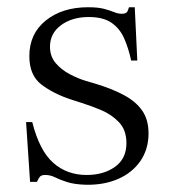

<svg xmlns="http://www.w3.org/2000/svg" viewBox="-20 -499 479 530"><path d="M217 11Q185 10 165 3.5Q145 -3 132 -9.5Q119 -16 105 -16Q94 -16 90 -11Q86 -6 82 3H63L52 -162H69Q89 -83 127 -49.5Q165 -16 219 -16Q266 -16 297.5 -38.5Q329 -61 329 -104Q329 -140 308.5 -161.5Q288 -183 259.5 -195Q231 -207 205 -215L177 -224Q128 -240 94.5 -265.5Q61 -291 61 -344Q61 -406 106.5 -442.5Q152 -479 223 -479Q251 -479 267.5 -474.5Q284 -470 295 -465.5Q306 -461 316 -461Q329 -461 332 -468Q335 -475 336 -479H352L359 -332H342Q335 -365 323 -392.5Q311 -420 288 -436Q265 -452 225 -452Q179 -452 148.5 -429.5Q118 -407 118 -370Q118 -343 134 -324.5Q150 -306 173 -294Q196 -282 216 -276L240 -269Q290 -254 323 -236Q356 -218 373 -193Q390 -168 390 -131Q390 -87 367.5 -54.5Q345 -22 306 -5Q267 12 217 11Z"/></svg>

Font: Frank Ruhl Libre Light
Style: Regular
Weight: 300
Designer: Yanek Iontef
Foundry: Fontef
Version: Version 6.003;gftools[0.9.30]